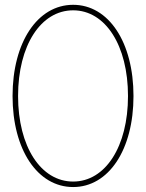

<svg xmlns="http://www.w3.org/2000/svg" viewBox="-20 -755 596 783"><path d="M278.3 7.8C422.9 7.8 524.4 -144 524.4 -363.3C524.4 -583 422.9 -735.4 278.3 -735.4C133.3 -735.4 31.2 -583 31.2 -363.3C31.2 -144 133.3 7.8 278.3 7.8ZM278.3 -14.6C146.5 -14.6 53.7 -157.2 53.7 -363.3C53.7 -569.8 146.5 -712.9 278.3 -712.9C409.7 -712.9 502 -569.8 502 -363.3C502 -157.2 409.7 -14.6 278.3 -14.6Z"/></svg>

Font: Raveo Display Display Thin
Style: Regular
Weight: 100
Designer: Jakub Foglar, Rasmus Andersson (Inter)
Foundry: Jakubfoglar.com
Version: Version 1.100;Glyphs 3.2.3 (3260)